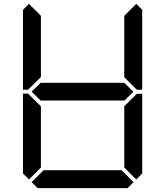

<svg xmlns="http://www.w3.org/2000/svg" viewBox="-20 -975 856 995"><path d="M130 -45 99 -76V-490H126L130 -485L192 -424V-107ZM130 -515 126 -510H99V-924L130 -955L192 -893V-576ZM671 -499 624 -453V-454H192V-453L144 -500L192 -547V-546H624ZM685 -485 690 -489H717V-76L686 -45L624 -107V-424ZM686 -955 717 -924V-510H690L685 -514L624 -575V-893ZM672 -31 641 0H175L144 -31L206 -93H610Z"/></svg>

Font: DSEG7 Classic
Style: Regular
Weight: 400
Designer: Keshikan(Twitter:@keshinomi_88pro)
Version: Version 0.46